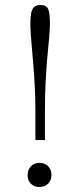

<svg xmlns="http://www.w3.org/2000/svg" viewBox="-20 -735 315 765"><path d="M121 -177V-288Q121 -337 119 -380.5Q117 -424 114 -462Q111 -500 108 -532.5Q105 -565 103 -593Q101 -621 101 -643Q101 -666 104 -682Q107 -698 115.5 -706.5Q124 -715 141 -715Q166 -715 172.5 -697.5Q179 -680 179 -642Q179 -619 176 -586.5Q173 -554 169 -511Q165 -468 162 -412.5Q159 -357 159 -287V-177ZM137 10Q116 10 103 -3Q90 -16 90 -37Q90 -58 103 -72Q116 -86 137 -86Q159 -86 172 -72.5Q185 -59 185 -38Q185 -17 172 -3.5Q159 10 137 10Z"/></svg>

Font: Literata ExtraLight
Style: Regular
Weight: 250
Designer: Latin by Veronika Burian and Jose Scaglione. Greek by Irene Vlachou. Cyrillic by Vera Evstafieva.
Foundry: TypeTogether
Version: Version 3.103;gftools[0.9.29]